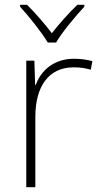

<svg xmlns="http://www.w3.org/2000/svg" viewBox="-20 -784 423 804"><path d="M180 -606H215C239 -648 296 -716 333 -756V-764H304C267 -729 227 -683 197 -645C168 -683 129 -729 93 -764H64V-756C101 -716 155 -648 180 -606ZM290 -538C207 -538 152 -490 130 -429H127L124 -530H90V0H128V-295C128 -421 183 -502 288 -502C316 -502 337 -499 360 -492L367 -528C344 -534 319 -538 290 -538Z"/></svg>

Font: Noto Sans Georgian ExtraLight
Style: Regular
Weight: 200
Designer: Monotype Design Team, Akaki Razmadze
Foundry: Google LLC
Version: Version 2.005